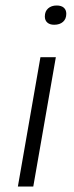

<svg xmlns="http://www.w3.org/2000/svg" viewBox="-20 -678 270 698"><path d="M45 0 127 -470H183L101 0ZM177 -588Q161 -588 152 -596Q143 -604 143 -618Q143 -637 155 -647.5Q167 -658 186 -658Q203 -658 212 -650Q221 -642 221 -628Q221 -609 209 -598.5Q197 -588 177 -588Z"/></svg>

Font: Celebes Light
Style: Italic
Weight: 300
Italic angle: -10°
Designer: Anugrah Pasau
Foundry: Lafontype
Version: Version 1.000; ttfautohint (v1.8.4)